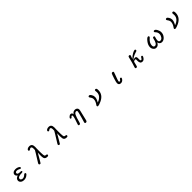

<svg xmlns="http://www.w3.org/2000/svg" viewBox="987 -3807 7026 7026"><g transform="rotate(-45 4500.0 -294.0)"><path d="M335.9 -20.5Q288.1 -62.5 288.1 -119.1Q288.1 -214.8 410.2 -261.7L418.9 -264.6Q353.5 -303.7 353.5 -364.3Q353.5 -417 398.4 -453.1Q441.4 -487.3 514.6 -487.3Q615.2 -487.3 681.6 -435.5Q703.1 -416 703.1 -400.4Q703.1 -364.3 664.1 -364.3Q654.3 -364.3 611.3 -387.7Q569.3 -413.1 520.5 -413.1Q440.4 -413.1 440.4 -354.5Q440.4 -290 565.4 -290H605.5Q641.6 -290 641.6 -256.8Q641.6 -223.6 592.8 -223.6Q377 -223.6 377 -123Q377 -91.8 406.2 -72.3Q435.5 -51.8 471.7 -51.8Q538.1 -51.8 605.5 -116.2Q627.9 -137.7 646.5 -137.7Q687.5 -137.7 687.5 -99.6Q687.5 -70.3 621.1 -24.4Q552.7 21.5 471.7 21.5Q383.8 21.5 335.9 -20.5Z M1252 -22.5Q1252 -40 1277.3 -77.1L1457 -366.2L1521.5 -476.6L1523.4 -550.8Q1523.4 -646.5 1465.8 -646.5Q1438.5 -646.5 1399.4 -613.3Q1389.6 -604.5 1377 -604.5Q1335.9 -604.5 1335.9 -645.5Q1335.9 -673.8 1376 -698.2Q1416 -721.7 1469.7 -721.7Q1609.4 -721.7 1609.4 -554.7L1605.5 -460.9L1604.5 -338.9L1605.5 -255.9Q1607.4 -117.2 1623 -87.9Q1642.6 -59.6 1690.4 -59.6Q1731.4 -58.6 1731.4 -23.4Q1731.4 21.5 1675.8 21.5Q1595.7 21.5 1560.5 -16.6Q1524.4 -53.7 1524.4 -186.5L1530.3 -336.9L1388.7 -91.8Q1335.9 2.9 1325.2 11.7Q1314.5 21.5 1296.9 21.5Q1252 21.5 1252 -22.5Z M2252 -22.5Q2252 -40 2277.3 -77.1L2457 -366.2L2521.5 -476.6L2523.4 -550.8Q2523.4 -646.5 2465.8 -646.5Q2438.5 -646.5 2399.4 -613.3Q2389.6 -604.5 2377 -604.5Q2335.9 -604.5 2335.9 -645.5Q2335.9 -673.8 2376 -698.2Q2416 -721.7 2469.7 -721.7Q2609.4 -721.7 2609.4 -554.7L2605.5 -460.9L2604.5 -338.9L2605.5 -255.9Q2607.4 -117.2 2623 -87.9Q2642.6 -59.6 2690.4 -59.6Q2731.4 -58.6 2731.4 -23.4Q2731.4 21.5 2675.8 21.5Q2595.7 21.5 2560.5 -16.6Q2524.4 -53.7 2524.4 -186.5L2530.3 -336.9L2388.7 -91.8Q2335.9 2.9 2325.2 11.7Q2314.5 21.5 2296.9 21.5Q2252 21.5 2252 -22.5Z M3508.8 94.7Q3508.8 85 3516.6 61.5L3562.5 -93.8Q3629.9 -335.9 3629.9 -363.3Q3629.9 -412.1 3582 -412.1Q3525.4 -412.1 3485.4 -334Q3446.3 -259.8 3386.7 -34.2Q3372.1 25.4 3330.1 25.4Q3286.1 25.4 3286.1 -10.7Q3286.1 -24.4 3294.9 -45.9Q3388.7 -300.8 3388.7 -375Q3388.7 -412.1 3365.2 -412.1Q3344.7 -412.1 3318.4 -377.9Q3301.8 -355.5 3283.2 -355.5Q3247.1 -355.5 3247.1 -389.6Q3247.1 -414.1 3290 -450.2Q3331.1 -487.3 3371.1 -487.3Q3403.3 -487.3 3425.8 -464.8Q3446.3 -443.4 3446.3 -415L3445.3 -404.3V-399.4Q3503.9 -487.3 3594.7 -487.3Q3647.5 -487.3 3683.6 -457Q3719.7 -426.8 3719.7 -373Q3719.7 -344.7 3678.7 -184.6Q3637.7 -23.4 3617.2 73.2Q3604.5 134.8 3555.7 134.8Q3508.8 134.8 3508.8 94.7Z M4259.8 -18.6Q4259.8 -31.2 4279.3 -58.6Q4361.3 -168.9 4361.3 -273.4Q4361.3 -340.8 4299.8 -416Q4287.1 -431.6 4287.1 -445.3Q4287.1 -487.3 4337.9 -487.3Q4374 -487.3 4412.1 -424.8Q4451.2 -364.3 4451.2 -295.9Q4451.2 -210 4388.7 -100.6L4377.9 -79.1Q4622.1 -168.9 4622.1 -364.3L4617.2 -431.6L4616.2 -448.2Q4616.2 -487.3 4664.1 -487.3Q4714.8 -487.3 4714.8 -386.7Q4714.8 -151.4 4475.6 -37.1Q4349.6 21.5 4299.8 21.5Q4259.8 21.5 4259.8 -18.6Z M5374 -85Q5374 -128.9 5424.8 -285.2Q5475.6 -443.4 5495.1 -470.7Q5508.8 -487.3 5531.2 -487.3Q5583 -487.3 5583 -446.3Q5583 -438.5 5543.9 -335Q5510.7 -250 5483.4 -169.9Q5461.9 -103.5 5461.9 -88.9Q5461.9 -56.6 5494.1 -56.6Q5529.3 -56.6 5559.6 -114.3Q5569.3 -133.8 5594.7 -133.8Q5630.9 -133.8 5630.9 -100.6Q5630.9 -66.4 5585 -22.5Q5540 21.5 5478.5 21.5Q5374 21.5 5374 -85Z M6234.4 -14.6Q6234.4 -30.3 6244.1 -53.7Q6298.8 -213.9 6333 -366.2Q6353.5 -458 6363.3 -470.7Q6377 -487.3 6402.3 -487.3Q6447.3 -487.3 6447.3 -451.2L6443.4 -434.6L6399.4 -309.6Q6490.2 -400.4 6572.3 -445.3Q6653.3 -487.3 6688.5 -487.3Q6725.6 -487.3 6725.6 -448.2Q6725.6 -423.8 6708 -412.1Q6697.3 -404.3 6636.7 -388.7Q6496.1 -346.7 6386.7 -248Q6454.1 -279.3 6497.1 -279.3Q6565.4 -279.3 6565.4 -188.5L6564.5 -149.4V-121.1Q6564.5 -54.7 6598.6 -54.7Q6635.7 -54.7 6665 -118.2Q6681.6 -152.3 6704.1 -152.3Q6743.2 -152.3 6743.2 -116.2Q6743.2 -88.9 6700.2 -34.2Q6656.2 21.5 6595.7 21.5Q6482.4 21.5 6482.4 -127.9L6484.4 -183.6Q6484.4 -228.5 6447.3 -228.5Q6423.8 -228.5 6373 -196.3Q6345.7 -105.5 6329.1 -22.5Q6320.3 21.5 6282.2 21.5Q6234.4 21.5 6234.4 -14.6Z M7201.2 -35.2Q7158.2 -89.8 7158.2 -161.1Q7158.2 -267.6 7244.1 -378.9Q7329.1 -487.3 7377.9 -487.3Q7419.9 -487.3 7419.9 -448.2Q7419.9 -428.7 7392.6 -406.2Q7251 -288.1 7251 -156.2Q7251 -62.5 7322.3 -62.5Q7425.8 -62.5 7472.7 -293.9Q7481.4 -341.8 7517.6 -341.8Q7560.5 -341.8 7560.5 -309.6L7555.7 -288.1Q7526.4 -200.2 7526.4 -139.6Q7526.4 -59.6 7601.6 -59.6Q7663.1 -59.6 7706.1 -123Q7750 -186.5 7750 -259.8Q7750 -342.8 7688.5 -404.3Q7661.1 -430.7 7661.1 -447.3Q7661.1 -487.3 7705.1 -487.3Q7750 -487.3 7795.9 -412.1Q7841.8 -335 7841.8 -256.8Q7841.8 -144.5 7769.5 -62.5Q7698.2 21.5 7606.4 21.5Q7498 21.5 7470.7 -96.7Q7418 21.5 7313.5 21.5Q7244.1 21.5 7201.2 -35.2Z M8259.8 -18.6Q8259.8 -31.2 8279.3 -58.6Q8361.3 -168.9 8361.3 -273.4Q8361.3 -340.8 8299.8 -416Q8287.1 -431.6 8287.1 -445.3Q8287.1 -487.3 8337.9 -487.3Q8374 -487.3 8412.1 -424.8Q8451.2 -364.3 8451.2 -295.9Q8451.2 -210 8388.7 -100.6L8377.9 -79.1Q8622.1 -168.9 8622.1 -364.3L8617.2 -431.6L8616.2 -448.2Q8616.2 -487.3 8664.1 -487.3Q8714.8 -487.3 8714.8 -386.7Q8714.8 -151.4 8475.6 -37.1Q8349.6 21.5 8299.8 21.5Q8259.8 21.5 8259.8 -18.6Z"/></g></svg>

Font: jf-openhuninn-1.1
Style: Regular
Weight: 400
Designer: [Kosugi Maru]
      Designed by Motoya company      

      [Varela Round]
      Joe Prince(Latin component); Avraham Co
Foundry: justfont CO.,LTD.
Version: 1.1